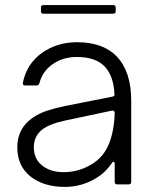

<svg xmlns="http://www.w3.org/2000/svg" viewBox="-20 -725 601 755"><path d="M48 -146Q48 -219 107 -261Q133 -279 164.5 -289.5Q196 -300 235 -308L422 -345Q432 -347 430 -356Q427 -423 394 -461Q358 -501 282 -501Q228 -501 187.5 -473Q147 -445 135 -398Q132 -389 124 -389H79Q68 -389 70 -400Q85 -474 144.5 -516.5Q204 -559 283 -559Q386 -559 440 -502Q496 -443 496 -328V-10Q496 0 486 0H441Q431 0 431 -10V-81Q431 -89 426 -89Q423 -89 420 -84Q394 -45 355 -23Q300 10 235 10Q152 10 100 -31Q48 -72 48 -146ZM324 -70Q380 -97 404.5 -150.5Q429 -204 431 -281Q431 -286 428 -288.5Q425 -291 420 -290L236 -251Q172 -237 144 -214Q113 -188 113 -146Q113 -100 146 -74Q179 -48 230 -48Q280 -48 324 -70ZM151 -671Q141 -671 141 -681V-695Q141 -705 151 -705H425Q435 -705 435 -695V-681Q435 -671 425 -671Z"/></svg>

Font: Open Sauce Two Light
Style: Regular
Weight: 300
Designer: Alfredo Marco Pradil
Foundry: Creative Sauce Fz LLC
Version: Version 1.477